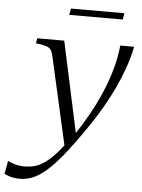

<svg xmlns="http://www.w3.org/2000/svg" viewBox="-148 -735 751 1014"><g transform="rotate(5 228.0 -228.5)"><path d="M218 47 248 14 273 -19 166 -516H23L18 -489L34 -487Q61 -483 75.5 -478Q90 -473 97.5 -463Q105 -453 109 -436ZM262 -24 237 6Q203 53 174.5 83.5Q146 114 120 132Q94 150 68.5 157Q43 164 15 164Q-18 164 -42 155.5Q-66 147 -74 143L-87 212Q-78 217 -57 224Q-36 231 -3 231Q29 231 60 219Q91 207 124 180.5Q157 154 195 110.5Q233 67 279 3Q312 -42 344.5 -90.5Q377 -139 406.5 -190.5Q436 -242 461 -295Q486 -348 505.5 -403.5Q525 -459 536 -514V-516H463Q457 -455 439.5 -391.5Q422 -328 395 -265Q368 -202 334 -141Q300 -80 262 -24ZM187 -688H470L464 -654H180Z"/></g></svg>

Font: Roboto Serif 120pt Expanded Light
Style: Italic
Weight: 300
Width: 7
Italic angle: -10°
Designer: Greg Gazdowicz
Foundry: Commercial Type
Version: Version 1.008